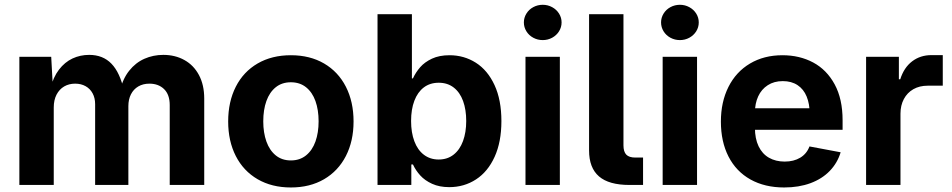

<svg xmlns="http://www.w3.org/2000/svg" viewBox="-20 -788 4058 818"><path d="M62.5 -545.9H198.2L205.6 -410.2H194.8Q206.5 -459 231.2 -491.2Q255.9 -523.4 288.8 -538.8Q321.8 -554.2 359.9 -554.2Q418.5 -554.2 454.8 -516.6Q491.2 -479 508.3 -401.4H491.2Q502.9 -452.1 530.3 -486.6Q557.6 -521 595.2 -537.6Q632.8 -554.2 675.8 -554.2Q726.1 -554.2 765.6 -532.2Q805.2 -510.3 827.6 -468.3Q850.1 -426.3 850.1 -368.2V0H703.1V-340.3Q703.1 -384.8 679.2 -408.2Q655.3 -431.6 616.7 -431.6Q589.4 -431.6 569.1 -419.7Q548.8 -407.7 537.8 -386Q526.9 -364.3 526.9 -335.9V0H385.3V-344.2Q385.3 -370.6 374.5 -390.4Q363.8 -410.2 344.5 -420.9Q325.2 -431.6 300.3 -431.6Q273.9 -431.6 253.4 -419.7Q232.9 -407.7 220.9 -384.8Q209 -361.8 209 -330.1V0H62.5Z M952.1 -270.5Q952.1 -354.5 984.6 -418.5Q1017.1 -482.4 1077.6 -517.6Q1138.2 -552.7 1219.2 -552.7Q1300.3 -552.7 1360.6 -517.6Q1420.9 -482.4 1453.6 -418.5Q1486.3 -354.5 1486.3 -270.5Q1486.3 -187 1453.6 -123.3Q1420.9 -59.6 1360.6 -24.4Q1300.3 10.7 1219.2 10.7Q1138.2 10.7 1077.6 -24.4Q1017.1 -59.6 984.6 -123.3Q952.1 -187 952.1 -270.5ZM1337.4 -271Q1337.4 -319.8 1324 -357.4Q1310.5 -395 1283.9 -416.3Q1257.3 -437.5 1219.2 -437.5Q1181.2 -437.5 1154.8 -416.3Q1128.4 -395 1115 -357.7Q1101.6 -320.3 1101.6 -271Q1101.6 -222.7 1115 -185.1Q1128.4 -147.5 1154.8 -126Q1181.2 -104.5 1219.2 -104.5Q1257.3 -104.5 1283.9 -126Q1310.5 -147.5 1324 -185.1Q1337.4 -222.7 1337.4 -271Z M1739.3 -87.4H1732.4V0H1588.4V-727.5H1734.9V-454.1H1739.3Q1751 -479.5 1770 -501.5Q1789.1 -523.4 1820.3 -538.1Q1851.6 -552.7 1895 -552.7Q1957 -552.7 2007.3 -520.8Q2057.6 -488.8 2086.9 -425.5Q2116.2 -362.3 2116.2 -272Q2116.2 -183.6 2087.4 -120.1Q2058.6 -56.6 2008.1 -23.7Q1957.5 9.3 1894 9.3Q1852.1 9.3 1821 -4.9Q1790 -19 1770.5 -40.5Q1751 -62 1739.3 -87.4ZM1966.3 -272.5Q1966.3 -320.8 1952.9 -357.7Q1939.5 -394.5 1913.1 -415Q1886.7 -435.5 1849.1 -435.5Q1812 -435.5 1785.6 -415.5Q1759.3 -395.5 1745.4 -358.9Q1731.4 -322.3 1731.4 -272.5Q1731.4 -223.1 1745.4 -186Q1759.3 -148.9 1785.9 -128.7Q1812.5 -108.4 1849.1 -108.4Q1886.2 -108.4 1912.6 -129.2Q1939 -149.9 1952.6 -187Q1966.3 -224.1 1966.3 -272.5Z M2218.8 -545.9H2365.2V0H2218.8ZM2211.9 -692.4Q2211.9 -712.7 2222.7 -730.1Q2233.4 -747.6 2252 -757.6Q2270.5 -767.6 2292.2 -767.6Q2313.9 -767.6 2332.4 -757.5Q2350.9 -747.5 2361.7 -730.2Q2372.6 -712.9 2372.6 -692.4Q2372.6 -671.9 2361.7 -654.6Q2350.9 -637.3 2332.4 -627.2Q2313.9 -617.2 2292.2 -617.2Q2270.5 -617.2 2252 -627.2Q2233.4 -637.2 2222.7 -654.6Q2211.9 -672.1 2211.9 -692.4Z M2489.7 -147V-727.5H2636.2V-168.9Q2636.2 -141.6 2648.2 -129.2Q2660.2 -116.7 2687 -116.7H2719.7V0H2661.6Q2574.2 0 2532 -36.4Q2489.7 -72.8 2489.7 -147Z M2803.2 -545.9H2949.7V0H2803.2ZM2796.4 -692.4Q2796.4 -712.7 2807.1 -730.1Q2817.9 -747.6 2836.4 -757.6Q2855 -767.6 2876.7 -767.6Q2898.4 -767.6 2916.8 -757.5Q2935.3 -747.5 2946.2 -730.2Q2957 -712.9 2957 -692.4Q2957 -671.9 2946.2 -654.6Q2935.3 -637.3 2916.8 -627.2Q2898.4 -617.2 2876.7 -617.2Q2855 -617.2 2836.4 -627.2Q2817.9 -637.2 2807.1 -654.6Q2796.4 -672.1 2796.4 -692.4Z M3051.3 -270Q3051.3 -353.5 3083.5 -417.7Q3115.7 -481.9 3175.3 -517.3Q3234.9 -552.7 3313.5 -552.7Q3386.7 -552.7 3444.6 -521.7Q3502.4 -490.7 3536.1 -428.5Q3569.8 -366.2 3569.8 -275.9V-234.9H3111.3V-326.7H3498L3429.7 -302.2Q3429.7 -345.2 3416.7 -376.7Q3403.8 -408.2 3377.9 -425.3Q3352.1 -442.4 3314.9 -442.4Q3277.8 -442.4 3251 -425Q3224.1 -407.7 3210.2 -377.4Q3196.3 -347.2 3196.3 -308.6V-243.7Q3196.3 -197.3 3211.9 -164.8Q3227.5 -132.3 3256.1 -116Q3284.7 -99.6 3323.2 -99.6Q3361.8 -99.6 3389.4 -116.2Q3417 -132.8 3428.7 -164.1L3561.5 -139.2Q3547.9 -93.8 3515.1 -59.8Q3482.4 -25.9 3432.9 -7.6Q3383.3 10.7 3320.8 10.7Q3238.3 10.7 3177.2 -23.4Q3116.2 -57.6 3083.7 -121.1Q3051.3 -184.6 3051.3 -270Z M3669.9 -545.9H3809.6V-450.2H3815.4Q3831.1 -500 3866 -526.6Q3900.9 -553.2 3948.2 -553.2H3996.6V-422.9H3932.1Q3897.5 -422.9 3871.3 -408Q3845.2 -393.1 3830.8 -366Q3816.4 -338.9 3816.4 -303.7V0H3669.9Z"/></svg>

Font: Inter RS Variable
Style: Regular
Weight: 400
Designer: Rasmus Andersson (customised by Maria Ramos and Noel Pretorius)
Foundry: rsms
Version: Version 3.001;Glyphs 3.2.3 (3260)